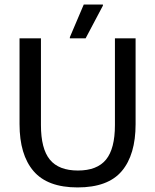

<svg xmlns="http://www.w3.org/2000/svg" viewBox="-20 -820 690 852"><path d="M324.2 11.7Q190.8 11.7 128.8 -60.8Q66.7 -133.3 66.7 -269.2V-650H161.7V-265Q161.7 -160 201.2 -111.7Q240.8 -63.3 325.8 -63.3Q410.8 -63.3 450.4 -111.7Q490 -160 490 -265V-650H581.7V-269.2Q581.7 -133.3 520.4 -60.8Q459.2 11.7 324.2 11.7ZM360 -650H290V-655L351.7 -800H436.7V-795Z"/></svg>

Font: Familjen Grotesk Variable
Style: Regular
Weight: 400
Designer: Anders Wikstroem, Jonas Baeckman, Matilda Gysing, Kristian Moeller
Foundry: Familjen STHLM AB
Version: Version 2.000